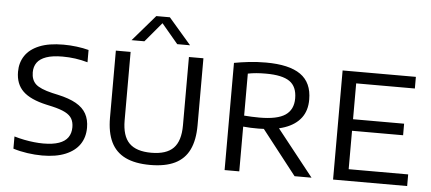

<svg xmlns="http://www.w3.org/2000/svg" viewBox="-53 -918 2339 1043"><g transform="rotate(5 1117.0 -397.0)"><path d="M207.5 7.5Q168.5 7.5 126.8 1.5Q85 -4.5 49 -16V-82.5Q76 -74.5 103.8 -69Q131.5 -63.5 158 -60.8Q184.5 -58 208 -58Q260 -58 293.2 -69.8Q326.5 -81.5 342.2 -104.2Q358 -127 358 -159.5Q358 -187 347.2 -206Q336.5 -225 310.5 -238.5Q284.5 -252 239 -262.5L207.5 -269.5Q118 -289.5 77.8 -328.8Q37.5 -368 37.5 -434.5Q37.5 -484.5 62.8 -522.2Q88 -560 139.8 -581.2Q191.5 -602.5 271 -602.5Q307 -602.5 343.2 -598Q379.5 -593.5 409 -585.5V-518.5Q375.5 -528 341.2 -532.8Q307 -537.5 272 -537.5Q217 -537.5 183 -525.5Q149 -513.5 133.2 -491.5Q117.5 -469.5 117.5 -438.5Q117.5 -397 141.8 -374.2Q166 -351.5 233 -335.5L264.5 -328.5Q326 -315 364 -293.5Q402 -272 419.8 -240Q437.5 -208 437.5 -164Q437.5 -111.5 411.5 -73.2Q385.5 -35 334.2 -13.8Q283 7.5 207.5 7.5Z M796.5 7.5Q714 7.5 661 -18.2Q608 -44 582.5 -96.5Q557 -149 557 -229.5V-595H637.5V-222Q637.5 -137 676 -98Q714.5 -59 796.5 -59Q879 -59 917.2 -98Q955.5 -137 955.5 -222V-595H1034.5V-229.5Q1034.5 -149 1009.2 -96.5Q984 -44 931.2 -18.2Q878.5 7.5 796.5 7.5ZM637 -659 759.5 -801H833.5L956 -659H886L788 -775.5H805L707 -659Z M1202 0V-584.5Q1239.5 -591.5 1283 -596.5Q1326.5 -601.5 1375 -601.5Q1502 -601.5 1564.2 -557.8Q1626.5 -514 1626.5 -422Q1627 -362 1596.8 -321.8Q1566.5 -281.5 1508.2 -261Q1450 -240.5 1365.5 -240.5Q1343.5 -240.5 1322.8 -241.2Q1302 -242 1282 -244V0ZM1583.5 0 1365.5 -279H1455L1676 0ZM1365.5 -300.5Q1463 -300.5 1506.5 -330.2Q1550 -360 1550 -421Q1550 -485.5 1509.8 -513.5Q1469.5 -541.5 1380.5 -541.5Q1351 -541.5 1327.8 -539.5Q1304.5 -537.5 1282 -533V-304Q1305.5 -302.5 1323 -301.5Q1340.5 -300.5 1365.5 -300.5Z M1793.5 0V-595H2193V-531.5H1873V-63.5H2197.5V0ZM1843.5 -273V-336H2151.5V-273Z"/></g></svg>

Font: Encode Sans SC
Style: Regular
Weight: 400
Version: Version 3.002